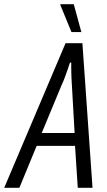

<svg xmlns="http://www.w3.org/2000/svg" viewBox="-64 -891 507 911"><path d="M-44 0 247 -686H327L375 0H305L292 -199H110L28 0ZM134 -260H290L277 -489Q276 -500 275.5 -513Q275 -526 274.5 -540.5Q274 -555 274 -569Q274 -583 274 -594H268Q264 -580 257 -561Q250 -542 243 -522.5Q236 -503 229 -489ZM275 -739 222 -868 223 -871H286L322 -739Z"/></svg>

Font: Archivo ExtraCondensed Light
Style: Italic
Weight: 300
Width: 2
Italic angle: -10°
Designer: Hector Gatti
Foundry: Omnibus-Type
Version: Version 2.001